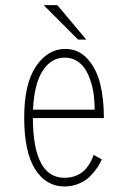

<svg xmlns="http://www.w3.org/2000/svg" viewBox="-20 -698 490 730"><path d="M308 -547.5H277L146 -678.5H198ZM367 -92Q361.5 -78.5 351.8 -63.5Q342 -48.5 325.2 -30.5Q308.5 -12.5 282.2 -0.8Q256 11 225 11Q155 11 113.5 -54.8Q72 -120.5 72 -251Q72 -380 117 -446Q162 -512 228 -512Q278.5 -512 312.5 -474.5Q346.5 -437 360.8 -379.8Q375 -322.5 375 -249H105Q106 -22 225 -22Q251.5 -22 272.8 -31.5Q294 -41 306.5 -56.2Q319 -71.5 325.5 -84Q332 -96.5 336 -109ZM226 -479Q175 -479 142.5 -429.2Q110 -379.5 105.5 -281H340Q340 -310 336.5 -337Q333 -364 324.5 -390.2Q316 -416.5 303.2 -436Q290.5 -455.5 270.8 -467.2Q251 -479 226 -479Z"/></svg>

Font: League Mono Condensed Thin
Style: Regular
Weight: 100
Width: 1
Designer: Tyler Finck
Foundry: The League of Moveable Type / Tyler Finck
Version: Version 2.210